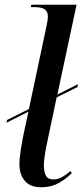

<svg xmlns="http://www.w3.org/2000/svg" viewBox="-20 -780 349 810"><path d="M153 10Q108 10 85 -16.5Q62 -43 62 -87Q62 -113 68 -150.5Q74 -188 81 -221L100 -309L7 -262L10 -274L102 -320L176 -669Q182 -696 182 -710Q182 -732 168 -741Q154 -750 126 -750H110L112 -760H303L222 -381L309 -425L307 -413L219 -369L180 -184Q175 -162 170 -132Q165 -102 165 -84Q165 -54 174 -38.5Q183 -23 206 -23Q224 -23 242 -33Q260 -43 277 -58L283 -50Q261 -27 229 -8.5Q197 10 153 10Z"/></svg>

Font: Noto Serif Display SemiCondensed Medium
Style: Italic
Weight: 500
Width: 4
Italic angle: -12°
Designer: Monotype Design Team
Foundry: Monotype Imaging Inc.
Version: Version 2.009